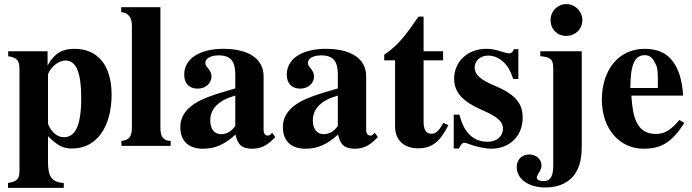

<svg xmlns="http://www.w3.org/2000/svg" viewBox="-20 -711 3373 936"><path d="M214 -346C214 -352 221 -366 232 -379C252 -403 277 -416 300 -416C351 -416 376 -357 376 -234C376 -96 346 -42 291 -42C258 -42 229 -69 214 -107ZM212 -461H20V-437C64 -430 75 -416 75 -372V118C75 160 67 173 19 181V205H291V181C230 178 214 146 214 79V-47C262 0 287 13 332 13C452 13 524 -94 524 -249C524 -396 454 -473 343 -473C284 -473 246 -452 212 -392Z M812 0V-24C779 -25 762 -41 762 -87V-676H571V-652C606 -649 623 -624 623 -587V-87C623 -43 606 -27 572 -24V0Z M1127 -97C1105 -66 1081 -57 1057 -57C1027 -57 1005 -80 1005 -124C1005 -182 1047 -223 1127 -245ZM1307 -64 1297 -54C1294 -51 1291 -50 1286 -50C1272 -50 1265 -61 1265 -78V-339C1265 -425 1191 -473 1069 -473C956 -473 878 -427 878 -347C878 -305 902 -279 943 -279C983 -279 1011 -305 1011 -339C1011 -353 1005 -365 992 -381C983 -391 981 -398 981 -404C981 -428 1010 -441 1046 -441C1105 -441 1127 -412 1127 -348V-280C1011 -247 964 -229 926 -204C881 -174 859 -136 859 -92C859 -18 905 14 969 14C1027 14 1073 -5 1128 -55C1139 -4 1161 14 1210 14C1253 14 1284 -2 1322 -43Z M1627 -97C1605 -66 1581 -57 1557 -57C1527 -57 1505 -80 1505 -124C1505 -182 1547 -223 1627 -245ZM1807 -64 1797 -54C1794 -51 1791 -50 1786 -50C1772 -50 1765 -61 1765 -78V-339C1765 -425 1691 -473 1569 -473C1456 -473 1378 -427 1378 -347C1378 -305 1402 -279 1443 -279C1483 -279 1511 -305 1511 -339C1511 -353 1505 -365 1492 -381C1483 -391 1481 -398 1481 -404C1481 -428 1510 -441 1546 -441C1605 -441 1627 -412 1627 -348V-280C1511 -247 1464 -229 1426 -204C1381 -174 1359 -136 1359 -92C1359 -18 1405 14 1469 14C1527 14 1573 -5 1628 -55C1639 -4 1661 14 1710 14C1753 14 1784 -2 1822 -43Z M2141 -112C2121 -74 2105 -59 2084 -59C2056 -59 2045 -79 2045 -119V-417H2140V-461H2045V-630H2020C1962 -546 1925 -493 1853 -444V-417H1906V-95C1906 -28 1949 12 2018 12C2085 12 2125 -19 2166 -101Z M2507 -326V-471H2485C2479 -456 2473 -451 2460 -451C2454 -451 2445 -453 2429 -458C2397 -469 2374 -473 2351 -473C2260 -473 2194 -411 2194 -327C2194 -261 2235 -215 2336 -172C2405 -142 2432 -117 2432 -85C2432 -46 2402 -20 2357 -20C2287 -20 2241 -65 2220 -152H2192V13H2217C2228 -8 2234 -15 2243 -15C2248 -15 2256 -13 2266 -9C2295 3 2346 14 2374 14C2465 14 2528 -48 2528 -138C2528 -209 2490 -252 2390 -294C2322 -322 2294 -348 2294 -382C2294 -415 2322 -440 2360 -440C2387 -440 2413 -429 2435 -408C2456 -388 2467 -369 2482 -326Z M2816 -461H2614V-437C2665 -433 2677 -421 2677 -378V96C2677 149 2663 172 2629 172C2610 172 2597 165 2597 155C2597 150 2600 143 2606 133C2616 118 2620 106 2620 96C2620 66 2594 42 2561 42C2524 42 2499 67 2499 103C2499 162 2557 203 2639 203C2708 203 2761 176 2789 127C2808 95 2816 57 2816 -2ZM2819 -613C2819 -655 2784 -691 2742 -691C2698 -691 2664 -657 2664 -613C2664 -569 2696 -536 2740 -536C2785 -536 2819 -569 2819 -613Z M3187 -282H3053C3053 -402 3077 -442 3123 -442C3152 -442 3164 -425 3178 -395C3187 -376 3187 -355 3187 -303ZM3292 -126C3251 -77 3220 -58 3177 -58C3079 -58 3064 -150 3058 -245H3310C3306 -319 3288 -382 3251 -423C3222 -455 3181 -473 3123 -473C2998 -473 2914 -373 2914 -224C2914 -87 2997 14 3118 14C3203 14 3256 -17 3316 -112Z"/></svg>

Font: XITS
Style: Bold
Weight: 700
Designer: MicroPress Inc., with final additions and corrections provided by Coen Hoffman, Elsevier (retired)
Version: Version 1.302